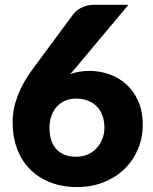

<svg xmlns="http://www.w3.org/2000/svg" viewBox="-20 -748 620 776"><path d="M264 -448.5Q299 -461.5 342 -461.5Q381.5 -461.5 420 -448.5Q458.5 -435.5 489 -408.5Q519.5 -381.5 538.2 -340.2Q557 -299 557 -243Q557 -192 538 -146.2Q519 -100.5 484.2 -66.2Q449.5 -32 400.5 -12Q351.5 8 292 8Q231 8 182.5 -11.2Q134 -30.5 100.2 -65Q66.5 -99.5 48.8 -147.5Q31 -195.5 31 -253Q31 -360.5 114 -471.5L278 -693Q289.5 -707.5 311.2 -718Q333 -728.5 361 -728.5H499L283 -470.5ZM289 -114.5Q313 -114.5 333.8 -123.5Q354.5 -132.5 369.5 -148.2Q384.5 -164 393.2 -185.2Q402 -206.5 402 -231.5Q402 -259.5 393.8 -281.5Q385.5 -303.5 370.5 -318.5Q355.5 -333.5 334.2 -341.5Q313 -349.5 287 -349.5Q263.5 -349.5 244 -341.2Q224.5 -333 210.2 -317.5Q196 -302 188 -280.5Q180 -259 180 -232Q180 -205 186.5 -183.5Q193 -162 206.5 -146.5Q220 -131 240.5 -122.8Q261 -114.5 289 -114.5Z"/></svg>

Font: Lato
Style: Regular
Weight: 900
Designer: Lukasz Dziedzic with Adam Twardoch and Botio Nikoltchev
Foundry: tyPoland Lukasz Dziedzic
Version: Version 2.010; 2014-09-01; http://www.latofonts.com/; ttfaut